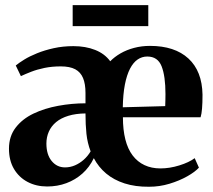

<svg xmlns="http://www.w3.org/2000/svg" viewBox="-20 -717 830 749"><path d="M164 10.5Q121.5 10.5 87.8 -7.2Q54 -25 34.5 -58Q15 -91 15 -137Q15 -185 41 -219Q67 -253 110.5 -273.8Q154 -294.5 207 -304.2Q260 -314 313.5 -314V-354.5Q313.5 -389.5 304 -412.5Q294.5 -435.5 273.5 -446.8Q252.5 -458 217 -458Q182.5 -458 153.5 -452Q124.5 -446 101.5 -437Q78.5 -428 61.5 -420L41.5 -461.5Q53.5 -471.5 74.5 -484.5Q95.5 -497.5 124.5 -509.2Q153.5 -521 189.5 -529Q225.5 -537 266.5 -537Q314 -537 351.2 -522.2Q388.5 -507.5 410 -478Q426.5 -495 450.2 -508.8Q474 -522.5 503.2 -530.2Q532.5 -538 565 -538Q661.5 -538 715 -488.8Q768.5 -439.5 770 -347.5Q770 -315 768.2 -293.8Q766.5 -272.5 762.5 -259.5H459.5Q459.5 -210.5 469 -173Q478.5 -135.5 497.5 -110.5Q516.5 -85.5 543.8 -72.8Q571 -60 606 -60Q642 -60 679.8 -71.8Q717.5 -83.5 739.5 -100L756 -63Q741 -46.5 710.5 -29.2Q680 -12 641.2 -0.2Q602.5 11.5 561.5 11.5Q508 12 466 -1.5Q424 -15 394 -40.2Q364 -65.5 346 -100Q329 -64.5 301.5 -40Q274 -15.5 239 -2.5Q204 10.5 164 10.5ZM459 -298.5 624.5 -303Q625 -314.5 625.2 -326.8Q625.5 -339 625.5 -350Q625.5 -420 610.5 -458.2Q595.5 -496.5 554.5 -496.5Q534 -496.5 517 -485Q500 -473.5 487.2 -449Q474.5 -424.5 467.2 -387.2Q460 -350 459 -298.5ZM233.5 -64Q254 -64 272.5 -72Q291 -80 306.8 -94Q322.5 -108 333.5 -126.5Q321 -159.5 317.2 -195Q313.5 -230.5 313.5 -274.5Q275 -274 246.5 -265.2Q218 -256.5 199 -240.8Q180 -225 170.5 -203.5Q161 -182 161 -157Q161 -114 181.5 -89Q202 -64 233.5 -64ZM558.5 -697V-615H263.5V-697Z"/></svg>

Font: Merriweather 96pt
Style: Bold
Weight: 700
Version: Version 2.100